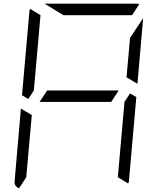

<svg xmlns="http://www.w3.org/2000/svg" viewBox="-20 -1020 856 1038"><path d="M581 -469H405H194L235 -531H411H622ZM163 -531 133 -485 99 -505 139 -959Q139 -964 143 -972L199 -938L181 -735ZM683 -515 717 -495 677 -41Q677 -36 673 -28L617 -62L635 -265L653 -469ZM83 -2Q56 -13 59 -41L93 -433L152 -398L140 -265L122 -62ZM323 -938 221 -1000H452H720Q729 -1000 733 -998L694 -938H446ZM683 -815 754 -922 723 -567 664 -602 676 -735Z"/></svg>

Font: DSEG7 Modern Mini
Style: Light Italic
Weight: 300
Italic angle: -5°
Designer: Keshikan(Twitter:@keshinomi_88pro)
Version: Version 0.46